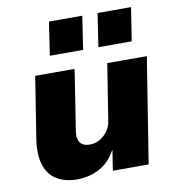

<svg xmlns="http://www.w3.org/2000/svg" viewBox="-84 -818 826 903"><g transform="rotate(-10 329.5 -366.0)"><path d="M213 11Q155 11 115.5 -13Q76 -37 60 -87Q44 -137 56 -213L102 -503H290L246 -220Q241 -194 245.5 -176Q250 -158 263.5 -149Q277 -140 300 -140Q326 -140 348 -153Q370 -166 385.5 -188Q401 -210 404 -238L446 -503H635L555 0H384L399 -95H397Q369 -42 320 -15.5Q271 11 213 11ZM418 -584 442 -743H602L577 -584ZM186 -584 210 -743H369L345 -584Z"/></g></svg>

Font: Nunito Sans 8pt Black
Style: Italic
Weight: 900
Italic angle: -9°
Version: Version 3.101;gftools[0.9.27]